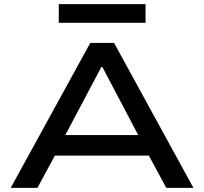

<svg xmlns="http://www.w3.org/2000/svg" viewBox="-20 -914 993 934"><path d="M32 0 419 -705H535L921 0H789L682 -198L743 -157H208L269 -198L162 0ZM473 -588 284 -231 248 -257H703L666 -231L478 -588ZM266 -803V-894H688V-803Z"/></svg>

Font: Nunito Sans 7pt Expanded SemiBold
Style: Regular
Weight: 600
Width: 7
Designer: Vernon Adams
Foundry: Vernon Adams
Version: Version 3.101;gftools[0.9.27]